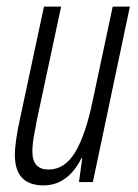

<svg xmlns="http://www.w3.org/2000/svg" viewBox="-20 -551 419 581"><path d="M227 -73H229L219 0H261L373 -531H321L260 -244Q239 -143 207.5 -90.5Q176 -38 127 -38Q78 -38 78 -92Q78 -113 82.5 -138.5Q87 -164 92 -190L165 -531H113L40 -189Q34 -163 29.5 -133Q25 -103 25 -82Q25 10 112 10Q185 10 227 -73Z"/></svg>

Font: Noto Sans Display Condensed Light
Style: Italic
Weight: 300
Width: 3
Designer: Monotype Design team
Foundry: Monotype Imaging Inc.
Version: 1.000